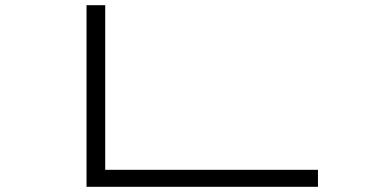

<svg xmlns="http://www.w3.org/2000/svg" viewBox="-20 -720 1430 740"><path d="M313.5 -700V0H1205.5V-65.5H385.5V-700Z"/></svg>

Font: Melete Light
Style: Regular
Weight: 300
Width: 6
Designer: Sora Sagano
Foundry: DOT COLON
Version: Version 0.200;FEAKit 1.0